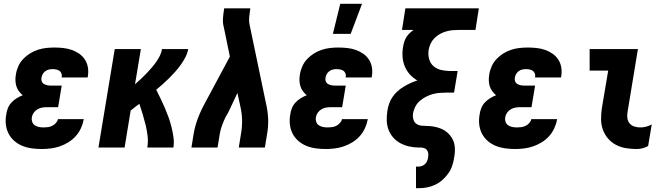

<svg xmlns="http://www.w3.org/2000/svg" viewBox="-20 -779 3540 1014"><path d="M200 8Q174 8 148 4.5Q122 1 98.5 -8.5Q75 -18 56 -34.5Q37 -51 25.5 -73Q14 -95 11 -121Q8 -147 13 -174Q15 -191 21.5 -207.5Q28 -224 40.5 -237.5Q53 -251 68.5 -260.5Q84 -270 100 -276Q89 -285 80 -297Q71 -309 66.5 -323.5Q62 -338 61.5 -354Q61 -370 64 -386Q67 -407 76.5 -428.5Q86 -450 102 -467Q118 -484 138 -496.5Q158 -509 179.5 -516Q201 -523 223 -525.5Q245 -528 267 -528Q290 -528 313.5 -525.5Q337 -523 358.5 -515.5Q380 -508 398 -495.5Q416 -483 428 -465Q440 -447 444 -424Q448 -401 444 -377L443 -370H306V-372Q308 -382 304.5 -391Q301 -400 294 -405Q287 -410 277 -412Q267 -414 257 -414Q247 -414 237 -411.5Q227 -409 218.5 -402.5Q210 -396 205 -386.5Q200 -377 199 -368Q197 -358 200.5 -349Q204 -340 212 -335.5Q220 -331 229 -329Q238 -327 248 -327H306L287 -213H229Q216 -213 203 -211Q190 -209 178 -202Q166 -195 158 -183.5Q150 -172 148 -159Q146 -147 150 -135.5Q154 -124 163.5 -117.5Q173 -111 185 -108.5Q197 -106 210 -106Q221 -106 233 -107.5Q245 -109 256 -114.5Q267 -120 275.5 -129.5Q284 -139 286 -150H423L422 -148Q418 -125 407.5 -102Q397 -79 380 -60Q363 -41 341 -27.5Q319 -14 295.5 -6Q272 2 248 5Q224 8 200 8Z M500 0 586 -520H724L693 -334Q708 -347 723 -361Q738 -375 752 -389.5Q766 -404 779 -419Q792 -434 803.5 -450Q815 -466 824 -484Q833 -502 836 -520H974Q970 -498 959.5 -477.5Q949 -457 935.5 -438Q922 -419 906.5 -401.5Q891 -384 874.5 -367.5Q858 -351 840.5 -335.5Q823 -320 805 -305Q817 -281 828.5 -257.5Q840 -234 850.5 -209.5Q861 -185 870 -160Q879 -135 885.5 -109Q892 -83 896 -55.5Q900 -28 896 0H758Q763 -31 759.5 -61Q756 -91 749 -119.5Q742 -148 733.5 -176Q725 -204 716 -231Q704 -222 692.5 -213Q681 -204 670 -195L638 0Z M991 0 1003 -74Q1010 -114 1025 -154Q1040 -194 1061 -232L1194 -480L1164 -626Q1164 -628 1163 -630Q1162 -632 1162 -635Q1156 -657 1157.5 -680.5Q1159 -704 1163 -728L1164 -735H1302L1301 -728Q1298 -708 1296 -688Q1294 -668 1298 -649L1385 -232Q1394 -194 1396 -154Q1398 -114 1391 -74L1379 0H1241L1253 -74Q1259 -108 1258.5 -142.5Q1258 -177 1251 -209L1234 -288L1183 -180Q1181 -178 1180.5 -176.5Q1180 -175 1179 -174L1178 -173Q1177 -171 1176.5 -169.5Q1176 -168 1175 -167L1174 -166Q1163 -144 1154 -120.5Q1145 -97 1141 -74L1129 0Z M1700 8Q1674 8 1648 4.5Q1622 1 1598.5 -8.5Q1575 -18 1556 -34.5Q1537 -51 1525.5 -73Q1514 -95 1511 -121Q1508 -147 1513 -174Q1515 -191 1521.5 -207.5Q1528 -224 1540.5 -237.5Q1553 -251 1568.5 -260.5Q1584 -270 1600 -276Q1589 -285 1580 -297Q1571 -309 1566.5 -323.5Q1562 -338 1561.5 -354Q1561 -370 1564 -386Q1567 -407 1576.5 -428.5Q1586 -450 1602 -467Q1618 -484 1638 -496.5Q1658 -509 1679.5 -516Q1701 -523 1723 -525.5Q1745 -528 1767 -528Q1790 -528 1813.5 -525.5Q1837 -523 1858.5 -515.5Q1880 -508 1898 -495.5Q1916 -483 1928 -465Q1940 -447 1944 -424Q1948 -401 1944 -377L1943 -370H1806V-372Q1808 -382 1804.5 -391Q1801 -400 1794 -405Q1787 -410 1777 -412Q1767 -414 1757 -414Q1747 -414 1737 -411.5Q1727 -409 1718.5 -402.5Q1710 -396 1705 -386.5Q1700 -377 1699 -368Q1697 -358 1700.5 -349Q1704 -340 1712 -335.5Q1720 -331 1729 -329Q1738 -327 1748 -327H1806L1787 -213H1729Q1716 -213 1703 -211Q1690 -209 1678 -202Q1666 -195 1658 -183.5Q1650 -172 1648 -159Q1646 -147 1650 -135.5Q1654 -124 1663.5 -117.5Q1673 -111 1685 -108.5Q1697 -106 1710 -106Q1721 -106 1733 -107.5Q1745 -109 1756 -114.5Q1767 -120 1775.5 -129.5Q1784 -139 1786 -150H1923L1922 -148Q1918 -125 1907.5 -102Q1897 -79 1880 -60Q1863 -41 1841 -27.5Q1819 -14 1795.5 -6Q1772 2 1748 5Q1724 8 1700 8ZM1738 -600 1777 -759H1892L1832 -600Z M2177 215V101H2190Q2199 101 2208.5 97.5Q2218 94 2225.5 86.5Q2233 79 2236.5 69.5Q2240 60 2241 51Q2243 40 2241.5 30Q2240 20 2234.5 13Q2229 6 2219.5 3Q2210 0 2200 0H2190Q2164 0 2139 -6Q2114 -12 2093 -23.5Q2072 -35 2056 -53.5Q2040 -72 2031.5 -95Q2023 -118 2022.5 -143.5Q2022 -169 2026 -195Q2029 -214 2035.5 -232.5Q2042 -251 2053.5 -267.5Q2065 -284 2080 -297.5Q2095 -311 2112.5 -321.5Q2130 -332 2147.5 -340Q2165 -348 2184 -354Q2162 -367 2145 -385.5Q2128 -404 2118 -428Q2108 -452 2106 -479Q2104 -506 2109 -533Q2111 -546 2115 -558.5Q2119 -571 2126 -582.5Q2133 -594 2143 -603.5Q2153 -613 2164 -621H2103L2121 -735H2509L2491 -621H2403Q2387 -621 2370 -619.5Q2353 -618 2336 -613Q2319 -608 2303.5 -599.5Q2288 -591 2275 -578Q2262 -565 2254.5 -549Q2247 -533 2244 -517Q2240 -492 2246 -468.5Q2252 -445 2269 -430Q2286 -415 2309.5 -409.5Q2333 -404 2358 -404H2397L2378 -290H2339Q2321 -290 2302 -288.5Q2283 -287 2265 -282Q2247 -277 2229.5 -268Q2212 -259 2197 -246Q2182 -233 2173 -215Q2164 -197 2161 -179Q2159 -163 2163.5 -147.5Q2168 -132 2180.5 -124Q2193 -116 2209.5 -115Q2226 -114 2242 -113.5Q2258 -113 2273.5 -110Q2289 -107 2304 -101.5Q2319 -96 2331.5 -87.5Q2344 -79 2354 -67.5Q2364 -56 2371 -42.5Q2378 -29 2380.5 -13.5Q2383 2 2382.5 18Q2382 34 2379 50Q2376 72 2369 94Q2362 116 2348.5 135.5Q2335 155 2317 171Q2299 187 2277.5 197Q2256 207 2234 211Q2212 215 2190 215Z M2700 8Q2674 8 2648 4.5Q2622 1 2598.5 -8.5Q2575 -18 2556 -34.5Q2537 -51 2525.5 -73Q2514 -95 2511 -121Q2508 -147 2513 -174Q2515 -191 2521.5 -207.5Q2528 -224 2540.5 -237.5Q2553 -251 2568.5 -260.5Q2584 -270 2600 -276Q2589 -285 2580 -297Q2571 -309 2566.5 -323.5Q2562 -338 2561.5 -354Q2561 -370 2564 -386Q2567 -407 2576.5 -428.5Q2586 -450 2602 -467Q2618 -484 2638 -496.5Q2658 -509 2679.5 -516Q2701 -523 2723 -525.5Q2745 -528 2767 -528Q2790 -528 2813.5 -525.5Q2837 -523 2858.5 -515.5Q2880 -508 2898 -495.5Q2916 -483 2928 -465Q2940 -447 2944 -424Q2948 -401 2944 -377L2943 -370H2806V-372Q2808 -382 2804.5 -391Q2801 -400 2794 -405Q2787 -410 2777 -412Q2767 -414 2757 -414Q2747 -414 2737 -411.5Q2727 -409 2718.5 -402.5Q2710 -396 2705 -386.5Q2700 -377 2699 -368Q2697 -358 2700.5 -349Q2704 -340 2712 -335.5Q2720 -331 2729 -329Q2738 -327 2748 -327H2806L2787 -213H2729Q2716 -213 2703 -211Q2690 -209 2678 -202Q2666 -195 2658 -183.5Q2650 -172 2648 -159Q2646 -147 2650 -135.5Q2654 -124 2663.5 -117.5Q2673 -111 2685 -108.5Q2697 -106 2710 -106Q2721 -106 2733 -107.5Q2745 -109 2756 -114.5Q2767 -120 2775.5 -129.5Q2784 -139 2786 -150H2923L2922 -148Q2918 -125 2907.5 -102Q2897 -79 2880 -60Q2863 -41 2841 -27.5Q2819 -14 2795.5 -6Q2772 2 2748 5Q2724 8 2700 8Z M3343 8Q3314 8 3286 3.5Q3258 -1 3234 -13.5Q3210 -26 3192 -46.5Q3174 -67 3164.5 -92.5Q3155 -118 3154.5 -146.5Q3154 -175 3158 -204L3192 -406H3094V-520H3349L3294 -186Q3291 -169 3293.5 -153.5Q3296 -138 3306 -126.5Q3316 -115 3331 -110.5Q3346 -106 3362 -106Q3377 -106 3392.5 -110Q3408 -114 3422 -122L3403 -8Q3389 0 3373.5 4Q3358 8 3343 8Z"/></svg>

Font: Iosevka Term Curly Hv Obl
Style: Regular
Weight: 900
Italic angle: -9°
Designer: Belleve Invis
Foundry: Belleve Invis
Version: Version 32.3.0